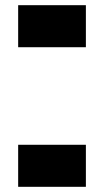

<svg xmlns="http://www.w3.org/2000/svg" viewBox="-20 -720 401 740"><path d="M50 0V-162H311V0ZM50 -538V-700H311V-538Z"/></svg>

Font: Stalin One
Style: Regular
Weight: 400
Designer: Jovanny Lemonad
Foundry: Alexey Maslov, Jovanny Lemonad
Version: Version 3.002; ttfautohint (v0.91) -l 8 -r 50 -G 200 -x 0 -w